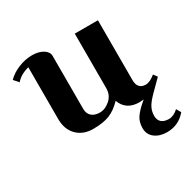

<svg xmlns="http://www.w3.org/2000/svg" viewBox="-166 -677 1073 1077"><g transform="rotate(-30 370.5 -138.5)"><path d="M274 -454V-111Q274 -80 293 -63Q312 -46 346 -46Q380 -46 412 -74Q444 -102 444 -147V-500H594V-111Q594 -84 607 -68.5Q620 -53 647 -53Q674 -53 709 -82L727 -58L661 8Q623 46 611 70.5Q599 95 599 122.5Q599 150 615.5 164.5Q632 179 663 179Q694 179 724 151L741 180Q693 238 617 238Q570 238 539 214.5Q508 191 508 149.5Q508 108 528.5 79.5Q549 51 585 21L594 13Q576 15 567 15Q481 15 454 -59Q415 -18 373.5 -1.5Q332 15 267.5 15Q203 15 163.5 -24.5Q124 -64 124 -132V-467Q69 -453 40 -418L13 -449Q42 -479 86.5 -497Q131 -515 174.5 -515Q218 -515 246 -497.5Q274 -480 274 -454Z"/></g></svg>

Font: Croissant One
Style: Regular
Weight: 400
Designer: Eduardo Rodriguez Tunni
Foundry: Eduardo Rodriguez Tunni
Version: Version 1.001